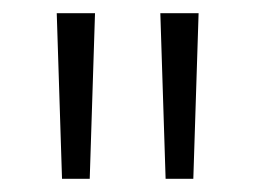

<svg xmlns="http://www.w3.org/2000/svg" viewBox="-20 -705 388 291"><path d="M66 -685H124L116 -434H74ZM223 -685H281L273 -434H231Z"/></svg>

Font: Fira Sans Condensed Light
Style: Regular
Weight: 300
Width: 3
Designer: bBox Type GmbH & Carrois Corporate GbR & Edenspiekermann AG
Foundry: bBox Type GmbH & Carrois Corporate GbR & Edenspiekermann AG
Version: Version 4.301